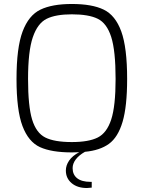

<svg xmlns="http://www.w3.org/2000/svg" viewBox="-20 -760 722 965"><path d="M345 85Q345 118 368 136Q391 154 435 154H441V183Q425 185 417 185Q369 185 340 160.5Q311 136 311 97Q311 71 327.5 47Q344 23 378 5Q366 6 341 6Q239 6 181 -20.5Q123 -47 93 -126.5Q63 -206 63 -363Q63 -520 93.5 -601.5Q124 -683 183 -711.5Q242 -740 341 -740Q443 -740 501.5 -711.5Q560 -683 589.5 -602Q619 -521 619 -363Q619 -225 596 -147.5Q573 -70 527.5 -37Q482 -4 407 3Q377 20 361 41Q345 62 345 85ZM341 -46Q426 -46 471.5 -69Q517 -92 539 -159.5Q561 -227 561 -363Q561 -505 539 -574Q517 -643 471.5 -665.5Q426 -688 341 -688Q260 -688 214.5 -665.5Q169 -643 145 -573Q121 -503 121 -363Q121 -226 141.5 -159Q162 -92 207.5 -69Q253 -46 341 -46Z"/></svg>

Font: Exo Light
Style: Regular
Weight: 300
Designer: Natanael Gama
Foundry: Natanael Gama
Version: Version 1.500; ttfautohint (v1.6)